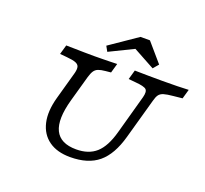

<svg xmlns="http://www.w3.org/2000/svg" viewBox="-131 -913 1150 1079"><g transform="rotate(20 444.5 -374.0)"><path d="M391.1 11.3Q312.1 11.3 262.9 -24.2Q213.7 -59.7 198.8 -124.2Q183.9 -188.7 208.1 -275.8L254.8 -443.5Q260.5 -466.9 256.9 -480.2Q253.2 -493.5 236.3 -500.4Q219.4 -507.3 182.3 -510.5L140.3 -514.5L156.5 -571Q174.2 -571 203.2 -570.2Q232.3 -569.4 265.3 -569Q298.4 -568.5 326.6 -568.5H327.4H328.2Q349.2 -568.5 371.8 -569Q394.4 -569.4 417.3 -569.8Q440.3 -570.2 461.3 -571L445.2 -514.5L412.9 -511.3Q386.3 -508.9 371 -502.8Q355.6 -496.8 346.8 -483.5Q337.9 -470.2 330.6 -445.2L287.1 -290.3Q252.4 -166.1 282.7 -103.6Q312.9 -41.1 408.1 -41.1Q482.3 -41.1 527 -81Q571.8 -121 596.8 -212.1L661.3 -445.2Q671 -481.5 658.1 -493.5Q645.2 -505.6 592.7 -509.7L550.8 -513.7L566.9 -570.2Q606.5 -569.4 648.4 -569Q690.3 -568.5 730.6 -568.5Q778.2 -568.5 821.4 -569.4Q864.5 -570.2 888.7 -571.8L872.6 -515.3L818.5 -509.7Q783.1 -506.5 764.1 -500.8Q745.2 -495.2 735.9 -482.7Q726.6 -470.2 720.2 -445.2L653.2 -205.6Q621.8 -91.9 559.7 -40.3Q497.6 11.3 391.1 11.3ZM385.5 -616.1 368.5 -646.8 532.3 -758.9H588.7L683.9 -648.4L656.5 -616.1L496.8 -703.2H563.7Z"/></g></svg>

Font: Playfair 5pt SemiExpanded Light
Style: Italic
Weight: 300
Width: 6
Italic angle: -15.6°
Designer: Claus Eggers Sørensen
Foundry: Claus Eggers Sørensen
Version: Version 2.203